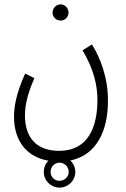

<svg xmlns="http://www.w3.org/2000/svg" viewBox="-20 -508 576 877"><path d="M257 -414C277 -414 293 -431 293 -450C293 -471 277 -488 257 -488C236 -488 220 -471 220 -450C220 -431 236 -414 257 -414ZM44 25C44 136 102 209 201 226C188 239 180 257 180 277C180 317 212 349 252 349C291 349 324 317 324 277C324 257 315 238 301 225C448 195 474 43 473 -48C474 -150 439 -243 400 -305L357 -278C407 -195 425 -120 425 -52C425 72 383 181 250 181C146 181 94 120 94 19C94 -34 109 -86 137 -151L95 -172C53 -80 44 -18 44 25ZM252 318C229 318 211 300 211 277C211 254 229 235 252 235C275 235 294 254 294 277C294 300 274 318 252 318Z"/></svg>

Font: Noto Sans Arabic ExtCond Light
Style: Regular
Weight: 300
Width: 2
Designer: Monotype Design Team, Nadine Chahine, Nizar Qandah and Khaled Hosny
Foundry: Monotype Imaging Inc.
Version: Version 2.012